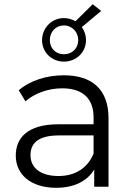

<svg xmlns="http://www.w3.org/2000/svg" viewBox="-20 -888 630 913"><path d="M284 -595C344 -595 389 -641 389 -697C389 -720 382 -741 369 -759L461 -836L421 -868L339 -787C323 -796 304 -802 284 -802C225 -802 180 -754 180 -697C180 -641 224 -595 284 -595ZM284 -767C323 -767 352 -736 352 -697C352 -659 324 -630 284 -630C244 -630 217 -659 217 -697C217 -737 245 -767 284 -767ZM283 -530C200 -530 122 -504 69 -459L101 -406C144 -444 208 -468 276 -468C374 -468 425 -419 425 -329V-297H258C107 -297 55 -229 55 -148C55 -57 128 5 247 5C334 5 396 -28 428 -82V0H496V-326C496 -462 419 -530 283 -530ZM258 -51C174 -51 125 -89 125 -150C125 -204 158 -244 260 -244H425V-158C397 -89 338 -51 258 -51Z"/></svg>

Font: Talent
Style: Regular
Weight: 400
Designer: Mike Powis
Version: Version 1.001;hotconv 1.0.109;makeotfexe 2.5.65596